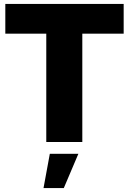

<svg xmlns="http://www.w3.org/2000/svg" viewBox="-20 -721 654 975"><path d="M398 0H215V-550H7V-701H608V-550H398ZM304 234H201L233 60H378Z"/></svg>

Font: Argentum Novus
Style: Bold
Weight: 700
Designer: Julieta Ulanovsky (font) & Cristiano Sobral (main changes)
Foundry: Julieta Ulanovsky (font) & Cristiano Sobral (main changes)
Version: Version 3.00;November 27, 2020;FontCreator 13.0.0.2655 64-bi